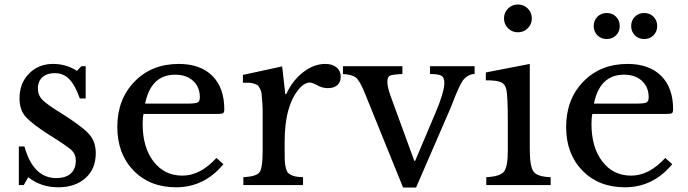

<svg xmlns="http://www.w3.org/2000/svg" viewBox="-20 -825 3068 856"><path d="M106 -35 86 0H64V-172H89Q128 -31 231 -31Q272 -31 295 -51Q318 -71 318 -110Q318 -138 298.5 -156Q279 -174 202 -222Q125 -271 96 -302.5Q67 -334 67 -386Q67 -454 109.5 -497Q152 -540 216 -540Q276 -540 323 -509L343 -530H362V-386H336Q314 -447 288 -473Q262 -499 224 -499Q190 -499 169.5 -481Q149 -463 149 -431Q149 -400 169.5 -379.5Q190 -359 247 -324Q341 -265 374 -230.5Q407 -196 407 -142Q407 -72 361 -31Q315 10 240 10Q162 10 106 -35Z M945 -121 976 -93Q891 10 765 10Q648 10 575.5 -64.5Q503 -139 503 -259Q503 -382 579.5 -461Q656 -540 777 -540Q873 -540 926.5 -487Q980 -434 980 -337Q980 -324 974.5 -320.5Q969 -317 949 -317H620Q616 -302 616 -272Q616 -168 664.5 -105Q713 -42 793 -42Q873 -42 945 -121ZM627 -363H811Q851 -363 861 -368Q871 -373 871 -391Q871 -437 841 -464.5Q811 -492 761 -492Q653 -492 627 -363Z M1249 -193V-159Q1249 -129 1249.5 -112Q1250 -95 1253.5 -79.5Q1257 -64 1261.5 -57.5Q1266 -51 1276.5 -45.5Q1287 -40 1298.5 -38Q1310 -36 1331 -35V0H1065V-35Q1123 -38 1137 -57Q1151 -76 1151 -152V-269Q1151 -309 1151 -329.5Q1151 -350 1149 -374.5Q1147 -399 1146 -408.5Q1145 -418 1139 -430Q1133 -442 1128.5 -445Q1124 -448 1112.5 -452Q1101 -456 1091.5 -456Q1082 -456 1063 -456V-491L1238 -529L1252 -405H1256Q1283 -465 1331 -502.5Q1379 -540 1430 -540Q1462 -540 1480.5 -524.5Q1499 -509 1499 -483Q1499 -459 1484 -445.5Q1469 -432 1441 -432Q1418 -432 1395 -444.5Q1372 -457 1362 -457Q1335 -457 1308 -422.5Q1281 -388 1266 -335Q1249 -276 1249 -193Z M1777 11 1608 -406Q1585 -464 1567.5 -478.5Q1550 -493 1509 -495V-530H1774V-495Q1731 -493 1719 -488Q1707 -483 1707 -460Q1707 -438 1721 -398L1827 -108H1831L1922 -323Q1961 -415 1961 -456Q1961 -479 1948.5 -487Q1936 -495 1897 -495V-530H2096V-495Q2067 -495 2044 -467Q2035 -454 2023 -427.5Q2011 -401 1999 -369.5Q1987 -338 1982 -328L1835 11Z M2342 -540V-159Q2342 -82 2359 -59.5Q2376 -37 2435 -35V0H2148V-35Q2209 -38 2226.5 -59.5Q2244 -81 2244 -152V-280Q2244 -402 2237 -427Q2232 -450 2213.5 -458.5Q2195 -467 2146 -467V-502ZM2245 -699Q2227 -717 2227 -743Q2227 -769 2245 -787Q2263 -805 2289 -805Q2315 -805 2333 -787Q2351 -769 2351 -743Q2351 -717 2333 -699Q2315 -681 2289 -681Q2263 -681 2245 -699Z M2946 -121 2977 -93Q2892 10 2766 10Q2649 10 2576.5 -64.5Q2504 -139 2504 -259Q2504 -382 2580.5 -461Q2657 -540 2778 -540Q2874 -540 2927.5 -487Q2981 -434 2981 -337Q2981 -324 2975.5 -320.5Q2970 -317 2950 -317H2621Q2617 -302 2617 -272Q2617 -168 2665.5 -105Q2714 -42 2794 -42Q2874 -42 2946 -121ZM2628 -363H2812Q2852 -363 2862 -368Q2872 -373 2872 -391Q2872 -437 2842 -464.5Q2812 -492 2762 -492Q2654 -492 2628 -363ZM2643.5 -667.5Q2627 -684 2627 -709Q2627 -734 2643.5 -750.5Q2660 -767 2685 -767Q2710 -767 2726.5 -750.5Q2743 -734 2743 -709Q2743 -684 2726.5 -667.5Q2710 -651 2685 -651Q2660 -651 2643.5 -667.5ZM2810.5 -667.5Q2794 -684 2794 -709Q2794 -734 2810.5 -750.5Q2827 -767 2852 -767Q2877 -767 2893.5 -750.5Q2910 -734 2910 -709Q2910 -684 2893.5 -667.5Q2877 -651 2852 -651Q2827 -651 2810.5 -667.5Z"/></svg>

Font: Libre Baskerville
Style: Regular
Weight: 400
Designer: Pablo Impallari, Rodrigo Fuenzalida
Foundry: Pablo Impallari, Rodrigo Fuenzalida
Version: Version 1.000